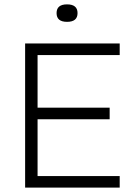

<svg xmlns="http://www.w3.org/2000/svg" viewBox="-20 -859 607 879"><path d="M95 0V-660H528V-607H152V-366H482V-313H152V-53H528V0ZM287 -759Q239 -759 239 -799Q239 -839 287 -839Q335 -839 335 -799Q335 -759 287 -759Z"/></svg>

Font: Bricolage Grotesque 12pt ExtraLight
Style: Regular
Weight: 200
Designer: Mathieu Triay
Foundry: Atelier Triay
Version: Version 1.001; ttfautohint (v1.8.4.7-5d5b);gftools[0.9.33.de